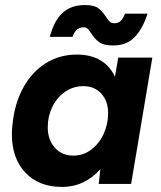

<svg xmlns="http://www.w3.org/2000/svg" viewBox="-20 -728 637 760"><path d="M377 -58Q347 -24 308.5 -6Q270 12 226 12Q134 12 80.5 -44.5Q27 -101 27 -197Q27 -218 30 -240Q38 -318 71.5 -380Q105 -442 160 -477Q215 -512 284 -512Q340 -512 378 -489Q416 -466 435 -424L448 -500H583L499 0H371ZM270 -112Q310 -112 341.5 -136Q373 -160 390.5 -198.5Q408 -237 408 -280Q408 -328 381 -357.5Q354 -387 310 -387Q270 -387 237.5 -364.5Q205 -342 187 -304.5Q169 -267 169 -225Q169 -175 197 -143.5Q225 -112 270 -112ZM341 -596Q333 -608 327 -614Q321 -620 312 -620Q297 -620 286 -612Q275 -604 267 -582H177Q194 -646 227.5 -677Q261 -708 316 -708Q352 -708 368.5 -696Q385 -684 399 -662Q408 -648 414.5 -642Q421 -636 432 -636Q449 -636 458.5 -646Q468 -656 475 -674H564Q545 -614 513 -581Q481 -548 428 -548Q390 -548 372.5 -561Q355 -574 341 -596Z"/></svg>

Font: Oak Sans
Style: Bold Italic
Weight: 700
Italic angle: -9.5°
Foundry: Erik Kennedy, Walven
Version: Version 1.000